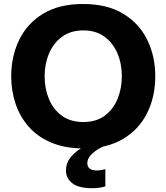

<svg xmlns="http://www.w3.org/2000/svg" viewBox="-20 -748 854 985"><path d="M410.5 13.5Q314 13.5 243.5 -16.2Q173 -46 127.5 -97.8Q82 -149.5 59.8 -216Q37.5 -282.5 37.5 -356Q37.5 -460 78.8 -544.2Q120 -628.5 201.8 -678Q283.5 -727.5 406 -727.5Q530 -727.5 612.2 -677.5Q694.5 -627.5 735.5 -543.5Q776.5 -459.5 776.5 -357Q776.5 -250.5 734.2 -166.8Q692 -83 610.5 -34.8Q529 13.5 410.5 13.5ZM408 -122Q474 -122 517.8 -154.8Q561.5 -187.5 583.2 -241Q605 -294.5 605 -357Q605 -422.5 581.8 -476Q558.5 -529.5 514.5 -560.8Q470.5 -592 408 -592Q343 -592 298.8 -559.8Q254.5 -527.5 231.8 -474Q209 -420.5 209 -357Q209 -293.5 231 -240.2Q253 -187 297.2 -154.5Q341.5 -122 408 -122ZM453.5 217.5Q382.5 217.5 350.5 191.8Q318.5 166 318.5 127.5Q318.5 87 344.2 56.5Q370 26 409.5 5V-24L486.5 -32.5L517 0Q478 17 453 40Q428 63 428 89Q428 126.5 478 126.5Q493 126.5 503.5 124Q514 121.5 520.5 119.5V208Q509.5 212 491.5 214.8Q473.5 217.5 453.5 217.5Z"/></svg>

Font: Commissioner
Style: Bold
Weight: 700
Designer: Kostas Bartsokas
Foundry: Kostas Bartsokas
Version: Version 1.000; ttfautohint (v1.8.3)